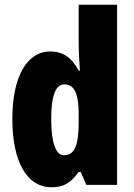

<svg xmlns="http://www.w3.org/2000/svg" viewBox="-20 -780 564 810"><path d="M197 10C250 10 277 -8 312 -54H321L344 0H474V-760H312V-588C312 -567 314 -532 317 -482H312C282 -539 243 -563 192 -563C93 -563 32 -455 32 -278C32 -101 92 10 197 10ZM250 -125C216 -125 196 -175 196 -280C196 -376 215 -424 251 -424C294 -424 312 -385 312 -297V-265C312 -166 294 -125 250 -125Z"/></svg>

Font: Noto Sans Myanmar UI ExtraCondensed Black
Style: Regular
Weight: 900
Width: 2
Designer: Monotype Design Team
Foundry: Monotype Imaging Inc.
Version: Version 2.103